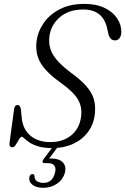

<svg xmlns="http://www.w3.org/2000/svg" viewBox="-20 -730 627 960"><path d="M242 10.5Q199.5 10.5 171.8 2Q144 -6.5 127.5 -17.8Q111 -29 102.2 -37.5Q93.5 -46 88.5 -46Q82.5 -46 75 -32.8Q67.5 -19.5 59.2 -6.5Q51 6.5 43 6.5Q25 6.5 27.5 -15L50.5 -184.5Q53 -205 67.5 -205Q80.5 -205 84.5 -184.5L88 -147Q92.5 -85.5 131 -52.5Q169.5 -19.5 231.5 -19.5Q295 -19.5 336.2 -53.5Q377.5 -87.5 385 -144.5Q392.5 -192.5 370.5 -231.2Q348.5 -270 284.5 -315.5Q214.5 -365 185 -412Q155.5 -459 162.5 -520.5Q168 -570 197.5 -613.5Q227 -657 278.5 -683.8Q330 -710.5 401.5 -710.5Q462 -710.5 503.5 -690.2Q545 -670 566.2 -637.5Q587.5 -605 586.5 -568.5Q586 -550.5 577.5 -539.2Q569 -528 555 -528Q531 -528 522.5 -558L516 -587.5Q495 -682.5 396.5 -682.5Q323 -682.5 278.2 -643Q233.5 -603.5 227 -547.5Q221 -497 245.5 -456Q270 -415 334 -367Q384.5 -330.5 412.2 -298.5Q440 -266.5 449.2 -234Q458.5 -201.5 454.5 -163.5Q449.5 -110.5 421 -71.5Q392.5 -32.5 346.2 -11Q300 10.5 242 10.5ZM251.5 -6H277L225.5 63Q230.5 62.5 236 62.5Q275.5 62.5 294 81.8Q312.5 101 304.5 133.5Q295.5 167 265.8 188Q236 209 195.5 209Q161.5 209 142 193.5Q122.5 178 127 155Q130 141 142 140.5Q151.5 140 152.5 150Q152.5 169 166 176.8Q179.5 184.5 197.5 184.5Q242 184.5 255 134Q261 112 252.2 98.8Q243.5 85.5 220 85.5H202.5Q193.5 85.5 192.8 79.5Q192 73.5 198 65.5Z"/></svg>

Font: Fraunces 72pt S050 Light
Style: Italic
Weight: 300
Italic angle: -16°
Version: Version 1.000; ttfautohint (v1.8.3)